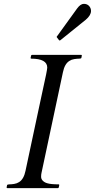

<svg xmlns="http://www.w3.org/2000/svg" viewBox="-20 -972 490 992"><path d="M224.1 -622.6Q224.1 -668.9 141.1 -668.9Q138.2 -668.9 138.2 -672.9L140.6 -684.6Q141.6 -688.5 145.5 -688.5H399.9Q402.8 -688.5 402.8 -684.6L400.4 -672.9Q399.4 -668.9 388.9 -668.9Q378.4 -668.9 364 -666.7Q349.6 -664.6 338.4 -657.2Q314 -642.1 305.2 -599.1L194.3 -78.1Q192.4 -70.3 192.4 -58.6Q192.4 -46.9 201.2 -38.1Q210 -29.3 223.6 -25.4Q242.2 -19.5 283.2 -19.5Q286.1 -19.5 286.1 -15.6L283.7 -3.9Q282.2 0 279.3 0H17.6Q14.2 0 14.2 -3.9L16.6 -15.6Q18.6 -19.5 28.6 -19.5Q38.6 -19.5 53 -21.7Q67.4 -23.9 78.6 -31.2Q103 -46.4 111.8 -89.4Q132.8 -188 148.7 -262.7Q164.6 -337.4 176.5 -392.8Q188.5 -448.2 196.5 -486.1Q204.6 -523.9 210 -548.8Q215.3 -573.7 218.3 -587.4Q221.2 -601.1 222.2 -608.4Q224.1 -618.7 224.1 -622.6ZM274.4 -778.3Q272.5 -780.3 272.5 -781.2Q272.5 -782.2 274.4 -784.2L378.4 -928.2Q396 -952.1 413.1 -952.1Q430.2 -952.1 440.2 -941.2Q450.2 -930.2 450.2 -915.5Q450.2 -893.1 423.3 -870.1L292 -764.2Q289.6 -762.7 288.1 -762.7Q286.6 -762.7 285.2 -764.2Z"/></svg>

Font: Cardo-Italic
Style: Italic
Weight: 400
Italic angle: -12°
Designer: David J. Perry
Foundry: David J. Perry
Version: Version 0.991